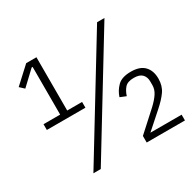

<svg xmlns="http://www.w3.org/2000/svg" viewBox="-151 -869 1062 1039"><g transform="rotate(-30 380.0 -349.0)"><path d="M289 -329H48V-365H152V-663H146L59 -581L32 -606L132 -698H196V-365H289ZM195 0H149L575 -698H621ZM721 -36V0H482V-41L602 -150Q632 -178 648 -202.5Q664 -227 664 -253V-277Q664 -304 648 -321Q632 -338 596 -338Q557 -338 540 -319Q523 -300 514 -271L477 -286Q488 -321 515 -348Q542 -375 599 -375Q655 -375 682.5 -346.5Q710 -318 710 -268Q710 -223 687.5 -191Q665 -159 625 -124L526 -36Z"/></g></svg>

Font: IBM Plex Sans Condensed Light
Style: Regular
Weight: 300
Width: 3
Designer: Mike Abbink, Paul van der Laan, Pieter van Rosmalen
Foundry: Bold Monday
Version: Version 3.201